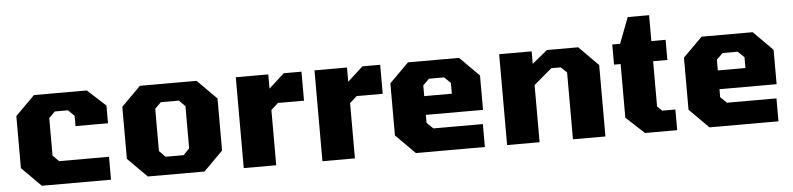

<svg xmlns="http://www.w3.org/2000/svg" viewBox="-42 -886 4549 1101"><g transform="rotate(-5 2232.0 -335.5)"><path d="M161 0 50 -111V-411L161 -522H465L570 -426V-324H383V-383L348 -418H272L237 -383V-167L272 -132H559V0Z M771 0 660 -111V-411L771 -522H1097L1208 -411V-111L1097 0ZM882 -104H986L1021 -140V-383L986 -418H882L847 -383V-140Z M1323 0V-523H1510V-441L1599 -522H1701V-355H1551L1510 -318V0Z M1776 0V-523H1963V-441L2052 -522H2154V-355H2004L1963 -318V0Z M2314 0 2203 -111V-411L2314 -522H2608L2719 -411V-213H2390V-167L2426 -132H2711V0ZM2390 -321H2549V-383L2513 -418H2426L2390 -383Z M2839 0V-523H3026V-451L3114 -523H3294L3405 -411V0H3218V-385L3184 -417H3130L3026 -329V0Z M3633 0 3528 -97V-406H3490V-522H3535L3592 -671H3715V-522H3797V-406H3715V-146L3742 -119H3818V0Z M4004 0 3893 -111V-411L4004 -522H4298L4409 -411V-213H4080V-167L4116 -132H4401V0ZM4080 -321H4239V-383L4203 -418H4116L4080 -383Z"/></g></svg>

Font: Tomorrow
Style: Bold
Weight: 700
Designer: Tony de Marco, Monica Rizzolli
Foundry: Just in Type
Version: Version 2.002